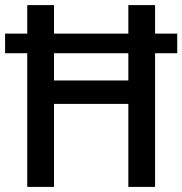

<svg xmlns="http://www.w3.org/2000/svg" viewBox="-21 -734 716 754"><path d="M86 0H191V-326H483V0H588V-525H675V-602H588V-714H483V-602H191V-714H86V-602H-1V-525H86ZM191 -418V-525H483V-418Z"/></svg>

Font: Noto Sans Lao SemiCondensed Medium
Style: Regular
Weight: 500
Width: 4
Designer: Monotype Design Team
Foundry: Monotype Imaging Inc.
Version: Version 2.003